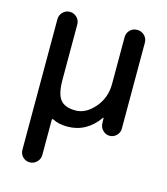

<svg xmlns="http://www.w3.org/2000/svg" viewBox="-110 -606 794 911"><g transform="rotate(15 286.5 -150.5)"><path d="M72.3 170.9V-470.7Q72.3 -490.2 86.4 -504.9Q100.6 -519.5 120.6 -519.5Q140.6 -519.5 155.3 -505.4Q169.9 -491.2 169.9 -470.7V-200.2Q169.9 -128.9 192.4 -101.6Q214.8 -74.2 266.6 -74.2Q317.4 -74.2 359.9 -123.5Q402.3 -172.9 402.3 -240.2V-469.7Q402.3 -491.2 416.5 -505.4Q430.7 -519.5 451.7 -519.5Q472.7 -519.5 487.3 -505.4Q502 -491.2 502 -469.7V-46.9Q502 -28.3 487.8 -14.2Q473.6 0 454.1 0Q435.5 0 421.4 -13.7Q407.2 -27.3 406.2 -46.9L405.3 -74.2Q405.3 -75.2 404.3 -75.2Q402.3 -75.2 402.3 -74.2Q342.8 9.8 249 9.8Q206.1 9.8 176.8 -5.9Q174.8 -7.8 172.4 -6.3Q169.9 -4.9 169.9 -2V170.9Q169.9 190.4 155.3 205.1Q140.6 219.7 120.6 219.7Q100.6 219.7 86.4 205.6Q72.3 191.4 72.3 170.9Z"/></g></svg>

Font: Rounded Mgen+ 2p medium
Style: Regular
Weight: 500
Designer: [Source Han Sans]
Ryoko NISHIZUKA  (kana & ideographs); Paul D. Hunt (Latin, Greek & Cyrillic); Wenlong ZHANG  (bopomofo
Version: Version 1.059.20150602